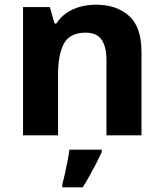

<svg xmlns="http://www.w3.org/2000/svg" viewBox="-20 -576 697 817"><path d="M388 -556Q476 -556 529 -508.5Q582 -461 582 -356V0H433V-319Q433 -378 412 -407.5Q391 -437 345 -437Q277 -437 252 -390.5Q227 -344 227 -257V0H78V-546H192L212 -476H220Q238 -504 264 -521.5Q290 -539 322 -547.5Q354 -556 388 -556ZM413 71Q403 93 390.5 117.5Q378 142 363.5 168Q349 194 332 221H245V208Q251 188 256.5 162Q262 136 267.5 109Q273 82 275 61H413Z"/></svg>

Font: Noto Sans Thai
Style: Bold
Weight: 700
Designer: Monotype Design Team
Foundry: Monotype Imaging Inc.
Version: Version 2.001